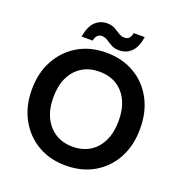

<svg xmlns="http://www.w3.org/2000/svg" viewBox="-155 -1013 1094 1158"><g transform="rotate(20 392.5 -434.0)"><path d="M393 12Q290 12 212 -34Q134 -80 89.5 -161.5Q45 -243 45 -350Q45 -457 89.5 -538.5Q134 -620 212 -666Q290 -712 393 -712Q496 -712 574.5 -666Q653 -620 696.5 -538.5Q740 -457 740 -350Q740 -243 696.5 -161.5Q653 -80 574.5 -34Q496 12 393 12ZM393 -109Q457 -109 504 -138.5Q551 -168 576.5 -222Q602 -276 602 -350Q602 -425 576.5 -478.5Q551 -532 504 -561Q457 -590 393 -590Q329 -590 282 -561Q235 -532 209 -478.5Q183 -425 183 -350Q183 -276 209 -222Q235 -168 282 -138.5Q329 -109 393 -109ZM457 -751Q428 -751 407.5 -762.5Q387 -774 370 -785.5Q353 -797 332 -797Q316 -797 304.5 -786Q293 -775 289 -752H218Q229 -819 260.5 -849.5Q292 -880 338 -880Q367 -880 387 -868.5Q407 -857 424.5 -845.5Q442 -834 463 -834Q480 -834 491.5 -845.5Q503 -857 506 -879H577Q567 -813 535.5 -782Q504 -751 457 -751Z"/></g></svg>

Font: DM Sans 16pt
Style: Bold
Weight: 700
Version: Version 4.004;gftools[0.9.30]